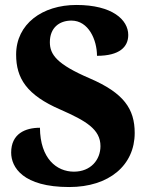

<svg xmlns="http://www.w3.org/2000/svg" viewBox="-20 -744 598 774"><path d="M259 10C420 10 523 -78 523 -208C523 -305 479 -369 342 -428C209 -485 181 -524 181 -574C181 -632 219 -661 268 -661C337 -661 371 -583 371 -519C462 -519 497 -555 497 -603C497 -664 433 -724 288 -724C150 -724 45 -647 45 -524C45 -429 87 -361 224 -302C326 -257 385 -223 385 -155C385 -100 346 -52 278 -52C208 -52 142 -105 141 -229C82 -229 25 -205 25 -129C25 -70 72 10 259 10Z"/></svg>

Font: Noto Serif Tamil SemiCondensed ExtraBold
Style: Regular
Weight: 800
Width: 4
Designer: Indian Type Foundry, Tom Grace, and the Monotype Design Team
Foundry: Monotype Imaging Inc.
Version: Version 2.004